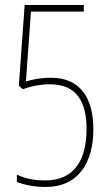

<svg xmlns="http://www.w3.org/2000/svg" viewBox="-20 -734 439 763"><path d="M161 9C292 9 351 -88 351 -221C351 -341 301 -425 184 -425C141 -425 106 -418 83 -410L103 -688H313V-714H78L55 -394L71 -379C96 -390 139 -399 179 -399C285 -399 324 -329 324 -221C324 -103 278 -17 161 -17C107 -17 75 -27 47 -40V-11C77 1 117 9 161 9Z"/></svg>

Font: Noto Sans Malayalam ExtraCondensed Thin
Style: Regular
Weight: 100
Width: 2
Designer: Jelle Bosma - Monotype Design Team
Foundry: Monotype Imaging Inc.
Version: Version 2.104